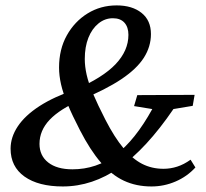

<svg xmlns="http://www.w3.org/2000/svg" viewBox="-20 -672 751 700"><path d="M209 7.8Q120.1 7.8 69.3 -28.3Q18.6 -64.5 18.6 -129.9Q18.6 -171.9 44.9 -211.4Q71.3 -251 124 -285.2Q176.8 -319.3 254.9 -345.7Q354.5 -388.7 401.4 -438Q448.2 -487.3 448.2 -544.9Q448.2 -573.2 433.6 -589.4Q418.9 -605.5 391.6 -605.5Q362.3 -605.5 338.9 -586.4Q315.4 -567.4 302.2 -534.2Q289.1 -501 289.1 -457Q289.1 -429.7 295.9 -399.4Q302.7 -369.1 319.3 -330.1Q335.9 -291 364.3 -235.4Q397.5 -170.9 430.2 -131.8Q462.9 -92.8 498 -74.7Q533.2 -56.6 576.2 -56.6Q601.6 -56.6 626 -64.5Q650.4 -72.3 674.8 -89.8L692.4 -61.5Q662.1 -28.3 620.1 -10.3Q578.1 7.8 532.2 7.8Q476.6 7.8 431.6 -13.2Q386.7 -34.2 347.7 -79.6Q308.6 -125 271.5 -197.3Q243.2 -252 226.6 -292Q210 -332 202.6 -364.3Q195.3 -396.5 195.3 -425.8Q195.3 -492.2 223.6 -543Q252 -593.8 299.3 -623Q346.7 -652.3 405.3 -652.3Q461.9 -652.3 496.1 -625Q530.3 -597.7 530.3 -547.9Q530.3 -502 504.4 -461.4Q478.5 -420.9 422.4 -383.3Q366.2 -345.7 274.4 -307.6Q198.2 -274.4 161.1 -235.4Q124 -196.3 124 -147.5Q124 -104.5 155.8 -79.6Q187.5 -54.7 244.1 -54.7Q332 -54.7 402.3 -107.9Q472.7 -161.1 535.2 -274.4L468.8 -285.2L480.5 -325.2L689.5 -326.2L682.6 -286.1L612.3 -274.4Q513.7 -129.9 415.5 -61Q317.4 7.8 209 7.8Z"/></svg>

Font: Crimson Pro Medium
Style: Italic
Weight: 500
Italic angle: -12°
Designer: Jacques Le Bailly
Foundry: Baron von Fonthausen
Version: Version 1.003